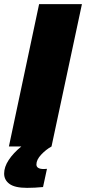

<svg xmlns="http://www.w3.org/2000/svg" viewBox="-51 -708 416 928"><path d="M125 87Q125 109 161 109L176 108L157 196Q117 200 80 200Q21 200 -5 181Q-31 162 -31 131Q-31 99 -9 65.5Q13 32 52 0H-8L138 -688H345L198 0Q171 15 148 39.5Q125 64 125 87Z"/></svg>

Font: Saira Semi Condensed Black
Style: Italic
Weight: 900
Width: 4
Italic angle: -12°
Designer: Hector Gatti with collaboration of the Omnibus-Type team
Foundry: Omnibus-Type
Version: Version 1.001; ttfautohint (v1.8)